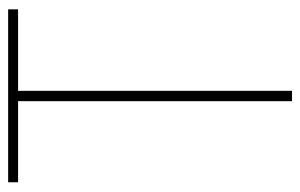

<svg xmlns="http://www.w3.org/2000/svg" viewBox="-156 -598 754 483"><g transform="rotate(-90 221.5 -357.0)"><path d="M234 0H208V-689H4V-714H439V-689H234Z"/></g></svg>

Font: Noto Sans Gurmukhi UI SemiCondensed Thin
Style: Regular
Weight: 100
Width: 4
Designer: Jelle Bosma - Monotype Design Team
Foundry: Monotype Imaging Inc.
Version: Version 2.004; ttfautohint (v1.8.4.7-5d5b)